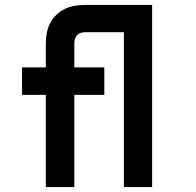

<svg xmlns="http://www.w3.org/2000/svg" viewBox="-20 -755 790 775"><path d="M165 0V-372H69V-483H165V-580Q165 -601 169 -622Q173 -643 182.5 -661.5Q192 -680 207.5 -695Q223 -710 241.5 -719Q260 -728 281 -731.5Q302 -735 323 -735H485V-625H323Q314 -625 305.5 -622Q297 -619 291 -613Q285 -607 282.5 -598Q280 -589 280 -580V-483H401V-372H280V0ZM480 0V-625H379V-735H594V0Z"/></svg>

Font: Iosevka Aile Extrabold
Style: Regular
Weight: 800
Designer: Belleve Invis
Foundry: Belleve Invis
Version: Version 27.3.5; ttfautohint (v1.8.4)